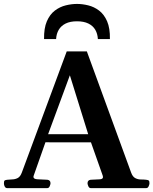

<svg xmlns="http://www.w3.org/2000/svg" viewBox="-28 -968 789 988"><path d="M8.8 0Q1 0 -3.4 -7.6Q-7.8 -15.1 -7.8 -24.9Q-7.8 -36.1 -4.2 -39.1Q-0.5 -42 9.8 -43Q22 -44.4 36.4 -44.9Q50.8 -45.4 63.7 -52.2Q76.7 -59.1 84.5 -80.6L315.4 -703.6H418.9L646.5 -80.6Q654.3 -58.6 668 -51.5Q681.6 -44.4 696.8 -44.4Q711.9 -44.4 723.6 -43Q733.9 -42 737.5 -39.1Q741.2 -36.1 741.2 -24.9Q741.2 -19.5 737.1 -9.8Q732.9 0 724.6 0H439Q430.7 0 426.5 -9.8Q422.4 -19.5 422.4 -24.9Q422.4 -41 438.5 -43Q467.3 -44.4 484.6 -45.2Q502 -45.9 502 -57.1Q502 -60.5 500.5 -64.5L433.6 -253.9L459.5 -235.4L187.5 -235.8L213.4 -257.3L145.5 -64.5Q144 -61.5 144 -58.1Q144 -46.4 165 -45.4Q186 -44.4 215.8 -43Q231.9 -41 231.9 -24.9Q231.9 -19.5 227.8 -9.8Q223.6 0 215.3 0ZM216.3 -268.6 206.1 -277.3H443.4L428.7 -268.1L331.5 -580.6ZM368.2 -947.8Q396 -947.8 426 -940.4Q456.1 -933.1 481.9 -913.6Q507.8 -894 523.2 -858.4Q538.6 -822.8 537.6 -767.1H475.6Q474.1 -794.4 462.2 -814.9Q450.2 -835.4 426.8 -846.9Q403.3 -858.4 368.2 -858.4Q333 -858.4 309.8 -846.9Q286.6 -835.4 274.4 -814.9Q262.2 -794.4 260.7 -767.1H198.7Q197.8 -822.8 213.1 -858.4Q228.5 -894 254.4 -913.6Q280.3 -933.1 310.3 -940.4Q340.3 -947.8 368.2 -947.8Z"/></svg>

Font: Gelasio SemiBold
Style: Regular
Weight: 600
Designer: Eben Sorkin
Foundry: Eben Sorkin
Version: Version 1.008